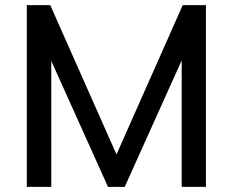

<svg xmlns="http://www.w3.org/2000/svg" viewBox="-20 -725 904 745"><path d="M84 0V-705H175L447 -92H417L689 -705H779V0H685V-564H718L464 0H399L145 -564H179V0Z"/></svg>

Font: Mulish ExtraLight SemiBold
Style: Regular
Weight: 600
Version: Version 3.603